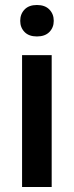

<svg xmlns="http://www.w3.org/2000/svg" viewBox="-20 -749 295 769"><path d="M187 0H68.4V-528.3H187ZM61 -665.5Q61 -692.9 78.4 -710.9Q95.7 -729 127.9 -729Q160.2 -729 177.7 -710.9Q195.3 -692.9 195.3 -665.5Q195.3 -638.7 177.7 -620.8Q160.2 -603 127.9 -603Q95.7 -603 78.4 -620.8Q61 -638.7 61 -665.5Z"/></svg>

Font: TypoPRO Roboto
Style: Regular
Weight: 500
Designer: Google
Version: Version 2.136; 2016